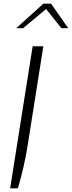

<svg xmlns="http://www.w3.org/2000/svg" viewBox="-20 -784 390 1041"><path d="M157 -533H215L130 4Q113 114 77 237H35ZM215 -764H257L350 -631H313L230 -735L105 -631H68Z"/></svg>

Font: Exo Light
Style: Italic
Weight: 300
Italic angle: -9°
Designer: Natanael Gama
Foundry: Natanael Gama
Version: Version 1.500; ttfautohint (v1.6)